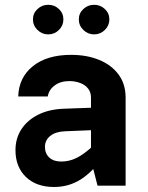

<svg xmlns="http://www.w3.org/2000/svg" viewBox="-20 -763 608 789"><path d="M496.2 -361.9Q496.2 -417.6 467.2 -456.8Q438.3 -495.9 387.8 -516.7Q337.3 -537.6 272.3 -537.6Q172.7 -537.6 114.9 -490.9Q57.2 -444.3 54.9 -366.5H176.2Q180.8 -394.4 205 -412.1Q229.1 -429.8 264.8 -429.8Q288.7 -429.8 309 -422.2Q329.4 -414.7 341.6 -399.5Q353.9 -384.4 353.9 -361.9V-104.9L380.8 0H496.2ZM415.2 -130 372.1 -172.7Q345.5 -147 322.2 -130.6Q298.9 -114.2 276.9 -106.7Q254.8 -99.2 231.2 -99.2Q200.2 -99.2 182.4 -115.7Q164.7 -132.3 164.7 -159.7Q164.7 -186.6 186.2 -204.2Q207.7 -221.8 246.3 -223.5L411.7 -230.3V-322.4L242.5 -316.2Q181.9 -314.1 137.2 -291.8Q92.5 -269.5 68 -232Q43.6 -194.5 43.6 -146Q43.6 -77.2 86.4 -35.9Q129.2 5.4 202.2 5.4Q262.6 5.4 311.9 -25.7Q361.2 -56.9 415.2 -130ZM115.4 -683.3Q115.4 -658.2 134 -639.9Q152.6 -621.7 178.1 -621.7Q203.9 -621.7 222.2 -639.9Q240.5 -658.2 240.5 -683.3Q240.5 -708.5 222.2 -725.9Q203.9 -743.3 178.1 -743.3Q152.6 -743.3 134 -725.9Q115.4 -708.5 115.4 -683.3ZM303.9 -683.3Q303.9 -658.2 322.5 -639.9Q341.1 -621.7 366.7 -621.7Q392.4 -621.7 410.9 -639.9Q429.4 -658.2 429.4 -683.3Q429.4 -708.5 410.9 -725.9Q392.4 -743.3 366.7 -743.3Q341.1 -743.3 322.5 -725.9Q303.9 -708.5 303.9 -683.3Z"/></svg>

Font: Estedad-FD VF
Style: Regular
Weight: 100
Designer: Amin Abedi
Version: Version 7.3